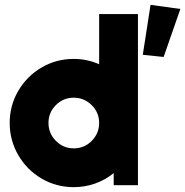

<svg xmlns="http://www.w3.org/2000/svg" viewBox="-20 -764 764 792"><path d="M20 -257Q20 -329 55.5 -389.5Q91 -450 151.5 -485.5Q212 -521 284 -521Q339 -521 389 -499V-706H549V0H449V-50Q415 -22 372.5 -7Q330 8 284 8Q212 8 151.5 -27.5Q91 -63 55.5 -124Q20 -185 20 -257ZM389 -257Q389 -300 358 -330.5Q327 -361 284 -361Q241 -361 210.5 -330.5Q180 -300 180 -257Q180 -214 210.5 -183Q241 -152 284 -152Q328 -152 358.5 -183Q389 -214 389 -257ZM601 -744 724 -727 655 -529 569 -538Z"/></svg>

Font: Lineal Heavy
Style: Regular
Weight: 900
Designer: Created by Frank Adebiaye with contributions from Anton Moglia & Ariel Martín Pérez
Created by Frank ADEBIAYE with FontF
Foundry: Velvetyne Type Foundry
Version: Version 2.000